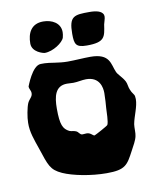

<svg xmlns="http://www.w3.org/2000/svg" viewBox="-74 -704 604 737"><g transform="rotate(-10 228.5 -335.5)"><path d="M441 -297C440 -305 431 -311 426 -325C421 -335 421 -350 416 -359C406 -378 390 -390 385 -402C371 -433 376 -476 298 -476C271 -476 239 -473 209 -473C175 -473 139 -482 121 -482C120 -482 118 -482 117 -482C114 -482 110 -482 106 -482C72 -482 45 -404 45 -405C45 -394 52 -389 52 -378C52 -363 40 -358 33 -343C26 -327 19 -289 19 -268C18 -232 31 -199 43 -164C66 -95 70 -76 114 -56C152 -39 221 -25 283 -25C356 -25 365 -42 392 -93C401 -110 413 -130 416 -146C419 -157 417 -179 419 -192C425 -224 442 -256 442 -286C442 -290 441 -293 441 -297ZM324 -272C323 -257 323 -218 317 -207C316 -204 266 -177 262 -176C255 -176 249 -189 233 -189C227 -189 221 -188 217 -188C206 -188 205 -200 194 -204C184 -208 179 -206 169 -210C146 -222 137 -239 137 -302C137 -350 146 -390 192 -390C200 -390 209 -389 217 -389C233 -389 251 -394 267 -394C320 -394 327 -351 327 -330C327 -309 325 -285 324 -272ZM378 -626C372 -641 351 -646 325 -646C265 -646 245 -644 245 -575C245 -534 250 -521 293 -521C364 -521 365 -542 372 -589C374 -599 379 -610 379 -619C379 -622 378 -624 378 -626ZM207 -567C209 -575 210 -582 210 -588C210 -624 177 -641 143 -641C96 -641 80 -606 80 -566C80 -532 123 -521 129 -521C161 -521 201 -548 207 -567Z"/></g></svg>

Font: Freckle Face
Style: Regular
Weight: 400
Designer: Astigmatic (AOETI)
Foundry: Astigmatic (AOETI)
Version: Version 1.000